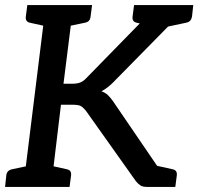

<svg xmlns="http://www.w3.org/2000/svg" viewBox="-20 -739 784 759"><path d="M72 0 161 -719H270L231 -408H266Q285 -408 297.5 -413Q310 -418 321 -430L579 -694Q592 -708 604.5 -713.5Q617 -719 635 -719H728L426 -412Q415 -401 403.5 -392.5Q392 -384 381 -378Q396 -373 406 -363.5Q416 -354 426 -340L658 0H563Q544 0 535 -6Q526 -12 517 -23L319 -302Q307 -316 298 -320.5Q289 -325 265 -325H221L182 0ZM626 -631 596 -672 601 -719H727L645 -634ZM572 0 535 -98 594 -85ZM0 0 5 -46Q6 -56 12 -62Q18 -68 28 -70L99 -85L101 0ZM154 0 176 -85 244 -70Q254 -68 258 -62Q262 -56 261 -46L255 0ZM189 -719 167 -634 99 -649Q89 -651 85 -657Q81 -663 82 -673L88 -719ZM344 -719 338 -673Q337 -663 331.5 -657Q326 -651 315 -649L243 -634V-719ZM572 0 594 -85 662 -70Q672 -68 676 -62Q680 -56 679 -46L673 0ZM744 -719 739 -673Q737 -663 731.5 -657Q726 -651 715 -649L644 -634L643 -719ZM611 -719 589 -634 521 -649Q511 -651 507 -657Q503 -663 504 -673L510 -719Z"/></svg>

Font: Aleo Medium
Style: Italic
Weight: 500
Italic angle: -7°
Designer: Alessio Laiso
Foundry: Alessio Laiso
Version: Version 2.001;gftools[0.9.29]